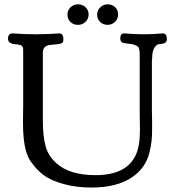

<svg xmlns="http://www.w3.org/2000/svg" viewBox="-20 -842 796 877"><path d="M423.8 -775.4Q423.8 -794.9 438 -808.6Q452.1 -822.3 471.7 -822.3Q492.2 -822.3 505.9 -809.1Q519.5 -795.9 519.5 -776.4Q519.5 -755.9 505.4 -742.2Q491.2 -728.5 471.7 -728.5Q451.2 -728.5 437.5 -741.7Q423.8 -754.9 423.8 -775.4ZM288.1 -775.4Q288.1 -794.9 302.2 -808.6Q316.4 -822.3 335.9 -822.3Q356.4 -822.3 370.6 -809.1Q384.8 -795.9 384.8 -776.4Q384.8 -755.9 370.6 -742.2Q356.4 -728.5 335.9 -728.5Q315.4 -728.5 301.8 -741.7Q288.1 -754.9 288.1 -775.4ZM742.2 -663.1Q742.2 -649.4 731.4 -645Q720.7 -640.6 708.5 -640.6Q696.3 -640.6 685.5 -624.5Q674.8 -608.4 674.8 -572.3Q674.8 -570.3 674.3 -566.4Q673.8 -562.5 673.8 -561.5V-335Q673.8 -327.1 674.3 -311.5Q674.8 -295.9 674.8 -288.1V-255.9Q674.8 -223.6 672.4 -198.7Q669.9 -173.8 661.6 -141.6Q653.3 -109.4 634.3 -82Q615.2 -54.7 585.9 -34.2Q516.6 14.6 397.5 14.6Q330.1 14.6 275.9 0Q221.7 -14.6 191.9 -33.7Q162.1 -52.7 139.6 -79.6Q117.2 -106.4 109.9 -122.6Q102.5 -138.7 97.7 -156.2Q85 -202.1 85 -284.2Q85 -296.9 85.4 -322.3Q85.9 -347.7 85.9 -360.4V-612.3Q85.9 -618.2 85.4 -622.6Q85 -627 82 -629.4Q79.1 -631.8 78.1 -633.8Q77.1 -635.7 71.3 -636.7Q65.4 -637.7 64 -638.2Q62.5 -638.7 54.2 -639.6Q45.9 -640.6 43.9 -640.6Q16.6 -644.5 16.6 -665Q16.6 -689.5 37.1 -689.5Q40 -689.5 52.7 -688.5Q65.4 -687.5 88.4 -686.5Q111.3 -685.5 137.7 -685.5H143.6Q171.9 -685.5 196.3 -686.5Q220.7 -687.5 234.4 -688.5Q248 -689.5 251 -689.5Q269.5 -689.5 269.5 -663.1Q269.5 -655.3 267.6 -650.4Q265.6 -645.5 259.3 -643.6Q252.9 -641.6 247.6 -640.6Q242.2 -639.6 229.5 -638.7Q216.8 -637.7 208 -636.7Q175.8 -632.8 175.8 -601.6V-289.1Q175.8 -222.7 187.5 -176.8Q199.2 -130.9 237.3 -96.7Q296.9 -42 417 -42Q556.6 -42 599.6 -132.8Q619.1 -173.8 619.1 -244.1V-257.8Q619.1 -268.6 618.7 -289.1Q618.2 -309.6 618.2 -320.3V-591.8Q618.2 -609.4 615.2 -619.6Q612.3 -629.9 600.1 -634.8Q587.9 -639.6 582 -640.6Q576.2 -641.6 550.8 -644.5Q529.3 -646.5 529.3 -667Q529.3 -689.5 547.9 -689.5Q549.8 -689.5 561.5 -688.5Q573.2 -687.5 592.8 -686.5Q612.3 -685.5 635.7 -685.5Q659.2 -685.5 678.7 -686.5Q698.2 -687.5 710 -688.5Q721.7 -689.5 723.6 -689.5Q742.2 -689.5 742.2 -663.1Z"/></svg>

Font: Goudy Bookletter 1911
Style: Regular
Weight: 400
Version: Version 2010.07.03